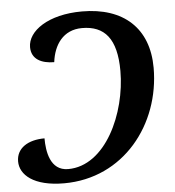

<svg xmlns="http://www.w3.org/2000/svg" viewBox="-53 -776 758 834"><g transform="rotate(-5 326.5 -358.5)"><path d="M193 10C453 10 624 -209 624 -456C624 -629 516 -727 335 -727C187 -727 97 -662 97 -592C97 -539 141 -518 196 -518C205 -592 246 -655 329 -655C427 -655 479 -596 479 -455C479 -270 379 -50 216 -50C137 -50 125 -136 125 -192C53 -192 2 -160 2 -102C2 -44 60 10 193 10Z"/></g></svg>

Font: Noto Serif SemiBold
Style: Italic
Weight: 600
Italic angle: -12°
Designer: Monotype Design Team
Foundry: Monotype Imaging Inc.
Version: Version 2.014